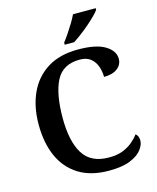

<svg xmlns="http://www.w3.org/2000/svg" viewBox="-135 -1023 918 1126"><g transform="rotate(-15 324.0 -460.5)"><path d="M386 10Q276 10 202.5 -36Q129 -82 92.5 -164.5Q56 -247 56 -358Q56 -466 94 -548.5Q132 -631 206.5 -677.5Q281 -724 392 -724Q502 -724 556 -691Q610 -658 610 -610Q610 -574 580.5 -551.5Q551 -529 499 -529Q499 -561 488.5 -592Q478 -623 453.5 -643.5Q429 -664 387 -664Q284 -664 243 -584.5Q202 -505 202 -358Q202 -217 249 -141Q296 -65 406 -65Q455 -65 489.5 -78.5Q524 -92 548.5 -112.5Q573 -133 590 -156Q608 -143 608 -114Q608 -88 586 -59Q564 -30 515.5 -10Q467 10 386 10ZM325 -784Q340 -803 357.5 -829Q375 -855 391.5 -882Q408 -909 418 -931H556V-921Q547 -908 527 -888Q507 -868 481.5 -846Q456 -824 430 -804.5Q404 -785 382 -771H325Z"/></g></svg>

Font: Noto Serif Thai SemiBold
Style: Regular
Weight: 600
Designer: Monotype Design Team
Foundry: Monotype Imaging Inc.
Version: Version 2.001; ttfautohint (v1.8.4.7-5d5b)